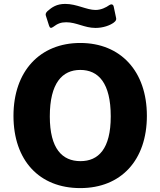

<svg xmlns="http://www.w3.org/2000/svg" viewBox="-20 -953 821 983"><path d="M562 -837C574 -846 577 -853 574 -863L562 -920C559 -932 549 -933 540 -927C523 -915 498 -902 469 -902C423 -902 373 -933 314 -933C270 -933 246 -916 223 -896C211 -884 213 -878 216 -869L231 -822C235 -808 242 -808 252 -815C275 -832 291 -839 319 -839C372 -839 412 -810 469 -810C508 -810 543 -823 562 -837ZM391 10C600 10 732 -133 732 -360C732 -589 597 -733 391 -733C185 -733 49 -589 49 -360C49 -132 181 10 391 10ZM392 -128C299 -128 235 -191 235 -357C235 -528 299 -595 391 -595C484 -595 547 -528 547 -357C547 -191 484 -128 392 -128Z"/></svg>

Font: United Sans ExtraBold
Style: Regular
Weight: 800
Designer: Pablo Impallari, Rodrigo Fuenzalida (Modified by Dan O. Williams)
Version: Version 1.000;PS 001.000;hotconv 1.0.88;makeotf.lib2.5.64775